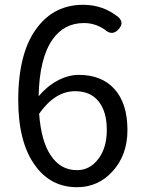

<svg xmlns="http://www.w3.org/2000/svg" viewBox="-20 -767 595 800"><path d="M301 13Q191 13 126 -78Q56 -174 56 -350Q56 -553 138 -656Q209 -747 327 -747Q410 -747 474 -695Q498 -672 475 -646Q448 -615 416 -644Q376 -671 330 -671Q248 -671 200 -604Q144 -526 141 -366Q175 -407 219.5 -431Q264 -455 308 -455Q403 -455 456 -397Q511 -337 511 -225Q511 -121 449 -53Q389 13 301 13ZM301 -58Q354 -58 389.5 -104.5Q425 -151 425 -225Q425 -301 392 -343Q358 -387 293 -387Q209 -387 143 -293Q152 -176 192 -119Q232 -58 301 -58Z"/></svg>

Font: GenSenRounded TW R
Style: Regular
Weight: 400
Version: Version 1.501;PS 1;hotconv 16.6.51;makeotf.lib2.5.65220